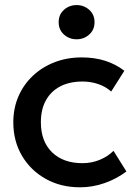

<svg xmlns="http://www.w3.org/2000/svg" viewBox="-20 -742 555 776"><path d="M303.6 15Q225.2 15 164.3 -19.3Q103.4 -53.6 68.6 -112.8Q33.8 -172.1 33.8 -247.5Q33.8 -304.4 54.4 -352.2Q75.1 -400.1 112.6 -435.5Q150.1 -471 200.7 -490.5Q251.2 -510 310.8 -510Q361.1 -510 403.9 -496.7Q446.6 -483.4 482.6 -456L429.4 -372.1Q406.4 -392.4 376.6 -402.4Q346.8 -412.5 313.6 -412.5Q261.6 -412.5 223.9 -393.1Q186.2 -373.6 165.7 -336.8Q145.2 -300.1 145.2 -248.1Q145.2 -170.5 190.4 -126.5Q235.6 -82.5 313.3 -82.5Q350.6 -82.5 383.4 -96.1Q416.2 -109.8 438.7 -132.4L490.9 -48.9Q451.2 -19.1 402.9 -2.1Q354.6 15 303.6 15ZM289.6 -583.2Q259.9 -583.2 238.5 -602.4Q217.1 -621.6 217.1 -652.4Q217.1 -683.1 238.5 -702.3Q259.9 -721.5 289.6 -721.5Q319.2 -721.5 340.6 -702.3Q362.1 -683.1 362.1 -652.4Q362.1 -621.6 340.6 -602.4Q319.2 -583.2 289.6 -583.2Z"/></svg>

Font: Geologica Thin
Style: Regular
Weight: 100
Version: Version 1.010;gftools[0.9.28]